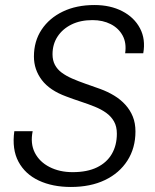

<svg xmlns="http://www.w3.org/2000/svg" viewBox="-20 -732 615 764"><path d="M262 12Q189 12 134.5 -13.5Q80 -39 53.5 -88.5Q27 -138 37 -210H110Q100 -161 118.5 -124.5Q137 -88 177 -67.5Q217 -47 269 -47Q327 -47 366 -66Q405 -85 425 -119.5Q445 -154 445 -200Q445 -229 433.5 -249Q422 -269 402.5 -283Q383 -297 357 -307.5Q331 -318 302 -327.5Q273 -337 244 -348Q178 -372 146.5 -413.5Q115 -455 115 -507Q115 -568 145.5 -614Q176 -660 230 -686Q284 -712 356 -712Q419 -712 466.5 -687.5Q514 -663 537 -619.5Q560 -576 550 -520H478Q484 -561 468 -590.5Q452 -620 420.5 -636Q389 -652 348 -652Q300 -652 264.5 -634.5Q229 -617 209 -586.5Q189 -556 189 -516Q189 -492 198.5 -474Q208 -456 225.5 -443Q243 -430 267 -419.5Q291 -409 319.5 -399Q348 -389 379 -378Q409 -367 434.5 -351.5Q460 -336 479 -315Q498 -294 508.5 -268Q519 -242 519 -209Q519 -143 487 -93Q455 -43 397.5 -15.5Q340 12 262 12Z"/></svg>

Font: DM Sans 24pt Light
Style: Italic
Weight: 300
Italic angle: -10°
Designer: Colophon Foundry, Jonny Pinhorn
Foundry: Colophon Foundry
Version: Version 4.004;gftools[0.9.30]